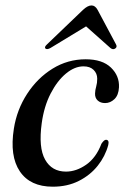

<svg xmlns="http://www.w3.org/2000/svg" viewBox="-20 -676 462 706"><path d="M287 -432Q254.5 -432 222.5 -405.5Q190.5 -379 166.2 -332Q142 -285 133.5 -223.5Q121 -133.5 145.8 -89.2Q170.5 -45 222.5 -45Q260.5 -45 297 -70.5Q333.5 -96 353 -147.5Q363 -162.5 370 -162Q382.5 -161.5 378 -142.5Q367 -101.5 339.5 -66.8Q312 -32 270 -10.8Q228 10.5 174 10.5Q91 10.5 53 -45.8Q15 -102 31 -203Q42 -273 79.8 -331Q117.5 -389 173.2 -423.5Q229 -458 295 -458Q356.5 -458 388 -427.5Q419.5 -397 417.5 -355Q416 -326 400.8 -311.5Q385.5 -297 366.5 -297Q349.5 -297 339.2 -306.5Q329 -316 329.5 -332Q330 -345.5 333.8 -358.2Q337.5 -371 337.5 -386.5Q337.5 -406 324.2 -419Q311 -432 287 -432ZM403.5 -497.5Q395.5 -492 386 -499.5L296.5 -579L165.5 -499.5Q153 -492.5 147 -497.5Q142 -503 153 -513L285 -639.5Q302.5 -656 316.5 -656Q330 -656 339 -639.5L406.5 -513Q412 -503 403.5 -497.5Z"/></svg>

Font: Fraunces 72pt
Style: Italic
Weight: 400
Italic angle: -16°
Version: Version 1.000;[b76b70a41]